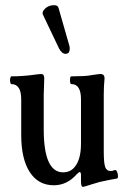

<svg xmlns="http://www.w3.org/2000/svg" viewBox="-20 -705 486 742"><path d="M300 17Q296 17 294.5 10.5Q293 4 293 -5V-28Q293 -40 288 -40Q285 -40 277 -32Q239 11 188 11Q128 11 95 -40Q62 -91 62 -183V-321Q62 -380 24 -380Q21 -380 19.5 -387.5Q18 -395 19.5 -402.5Q21 -410 24 -410Q45 -410 67 -411.5Q89 -413 103 -415Q121 -417 126.5 -418Q132 -419 139 -419Q151 -419 151 -403Q151 -386 150 -368.5Q149 -351 149 -340V-205Q149 -39 224 -39Q257 -39 275 -68.5Q293 -98 293 -150V-321Q293 -380 256 -380Q252 -380 251 -387.5Q250 -395 251 -402.5Q252 -410 256 -410Q282 -410 302 -411Q322 -412 336 -415Q352 -417 357.5 -418Q363 -419 368 -419Q384 -419 384 -402Q381 -370 381 -340V-120Q381 -75 386.5 -59.5Q392 -44 408 -44Q415 -44 424 -48Q429 -49 432.5 -41Q436 -33 436 -24.5Q436 -16 432 -15Q425 -14 404 -10Q383 -6 366 -2Q348 3 335.5 7Q323 11 310 15Q304 17 300 17ZM233 -497Q219 -497 208 -518L147 -646Q140 -658 154 -671.5Q168 -685 189 -685Q203 -685 206 -675L247 -532Q251 -520 248.5 -508.5Q246 -497 233 -497Z"/></svg>

Font: Junicode Two Beta Condensed Medium
Style: Regular
Weight: 500
Width: 3
Designer: Peter S. Baker
Foundry: Briery Creek Software
Version: Version 1.053; ttfautohint (v1.8.4)